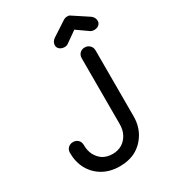

<svg xmlns="http://www.w3.org/2000/svg" viewBox="-241 -1133 1117 1259"><g transform="rotate(-30 318.0 -503.0)"><path d="M285.2 9.8Q214.8 9.8 160.2 -20.5Q106.4 -50.8 75.2 -105.5Q44.9 -160.2 44.9 -230.5Q44.9 -252.9 59.6 -267.6Q75.2 -282.2 96.7 -282.2Q120.1 -282.2 134.8 -267.6Q149.4 -252.9 149.4 -230.5Q149.4 -186.5 166 -154.3Q183.6 -121.1 213.9 -101.6Q245.1 -84 285.2 -84Q325.2 -84 356.4 -102.5Q386.7 -121.1 404.3 -154.3Q421.9 -186.5 421.9 -230.5Q421.9 -396.5 421.9 -728.5Q421.9 -752 436.5 -766.6Q451.2 -781.2 472.7 -781.2Q496.1 -781.2 510.7 -766.6Q526.4 -752 526.4 -728.5Q526.4 -562.5 526.4 -230.5Q526.4 -160.2 495.1 -105.5Q463.9 -50.8 410.2 -19.5Q356.4 9.8 285.2 9.8ZM363.3 -848.6Q340.8 -848.6 326.2 -860.4Q311.5 -872.1 311.5 -889.6Q311.5 -916 335.9 -933.6Q373 -958 448.2 -1006.8Q460.9 -1014.6 473.6 -1014.6Q482.4 -1014.6 488.3 -1013.7Q494.1 -1011.7 501 -1006.8Q538.1 -982.4 612.3 -933.6Q635.7 -916 635.7 -889.6Q635.7 -872.1 622.1 -860.4Q608.4 -848.6 585.9 -848.6Q576.2 -848.6 568.4 -851.6Q560.5 -853.5 552.7 -860.4Q526.4 -878.9 473.6 -916Q454.1 -902.3 394.5 -860.4Q380.9 -848.6 363.3 -848.6Z"/></g></svg>

Font: Abed
Style: Bold
Weight: 700
Designer: Johan Aakerlund
Version: Version 3.105